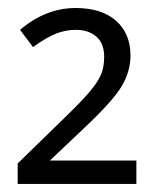

<svg xmlns="http://www.w3.org/2000/svg" viewBox="-20 -743 387 477"><path d="M318.8 -286.1H23.9V-336.9L139.2 -449.2Q182.6 -491.2 202.6 -514.9Q222.7 -538.6 230.7 -557.1Q238.8 -575.7 238.8 -602.1Q238.8 -635.3 219.2 -652.1Q199.7 -668.9 168.9 -668.9Q143.6 -668.9 119.6 -659.7Q95.7 -650.4 62 -626L29.8 -668.9Q93.8 -723.1 168 -723.1Q232.4 -723.1 268.3 -691.4Q304.2 -659.7 304.2 -605Q304.2 -565.9 282.5 -529.1Q260.7 -492.2 189 -424.8L104 -344.2H318.8Z"/></svg>

Font: Zoram GWebM
Style: Regular
Weight: 400
Foundry: Ascender Corporation
Version: Version 1.000